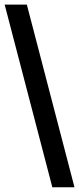

<svg xmlns="http://www.w3.org/2000/svg" viewBox="-20 -755 340 824"><path d="M299.7 48.8H204.6L0 -735.2H95.2Z"/></svg>

Font: Archivo SemiBold
Style: Regular
Weight: 600
Designer: Hector Gatti
Foundry: Omnibus-Type
Version: Version 2.001